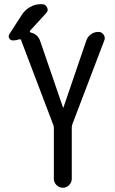

<svg xmlns="http://www.w3.org/2000/svg" viewBox="-20 -880 540 900"><path d="M41 -690.4Q29.3 -690.4 23.4 -700.2Q17.6 -710 24.4 -720.7L83 -811.5Q97.7 -834 121.1 -847.2Q144.5 -860.4 170.9 -860.4H176.8Q193.4 -860.4 200.7 -845.2Q208 -830.1 196.3 -818.4L121.1 -736.3Q119.1 -734.4 120.1 -731.4Q121.1 -728.5 124 -727.5Q157.2 -719.7 168 -688.5L275.4 -376Q275.4 -375 276.4 -375Q277.3 -375 277.3 -376L384.8 -690.4Q390.6 -708 406.2 -719.2Q421.9 -730.5 441.4 -730.5Q457 -730.5 465.8 -717.3Q474.6 -704.1 468.8 -690.4L319.3 -297.9Q316.4 -290 316.4 -281.2V-42Q316.4 -25.4 304.2 -12.7Q292 0 274.4 0Q256.8 0 244.6 -12.7Q232.4 -25.4 232.4 -42V-281.2Q232.4 -290 228.5 -297.9L80.1 -688.5Q80.1 -688.5 80.1 -689.5Q79.1 -690.4 79.1 -691.4Q78.1 -697.3 69.3 -695.3Q53.7 -690.4 41 -690.4Z"/></svg>

Font: Rounded Mgen+ 1mn regular
Style: Regular
Weight: 400
Designer: [Source Han Sans]
Ryoko NISHIZUKA  (kana & ideographs); Paul D. Hunt (Latin, Greek & Cyrillic); Wenlong ZHANG  (bopomofo
Version: Version 1.059.20150602